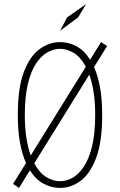

<svg xmlns="http://www.w3.org/2000/svg" viewBox="-20 -913 590 944"><path d="M44 -8.5 108 -111.5Q89 -153.5 78.2 -212Q67.5 -270.5 67.5 -348Q67.5 -480.5 97.2 -558.8Q127 -637 174.5 -671.5Q222 -706 275.5 -706Q317 -706 355.5 -685.8Q394 -665.5 423 -619.5L477 -706L506.5 -686.5L442.5 -583.5Q461 -541.5 471.8 -483.2Q482.5 -425 482.5 -348Q482.5 -215.5 452.8 -136.8Q423 -58 375.8 -23.5Q328.5 11 275.5 11Q234 11 195.2 -9.2Q156.5 -29.5 127 -75.5L73.5 11ZM102 -348Q102 -284.5 109.8 -235Q117.5 -185.5 131 -148.5L402 -585Q376.5 -632.5 342.8 -652.8Q309 -673 275.5 -673Q245 -673 214.2 -656.2Q183.5 -639.5 158 -601.8Q132.5 -564 117.2 -501.5Q102 -439 102 -348ZM275.5 -22Q306 -22 336.5 -38.8Q367 -55.5 392.2 -93.5Q417.5 -131.5 432.8 -194Q448 -256.5 448 -348Q448 -411 440.2 -460.2Q432.5 -509.5 419 -546L148.5 -110Q174 -62.5 207.8 -42.2Q241.5 -22 275.5 -22ZM275.5 -762 310 -827.5 403.5 -893 364 -827.5Z"/></svg>

Font: Trispace SemiCondensed Thin
Style: Regular
Weight: 100
Width: 4
Designer: Tyler Finck
Foundry: Etcetera Type Company
Version: Version 1.210; ttfautohint (v1.8.3)